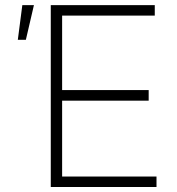

<svg xmlns="http://www.w3.org/2000/svg" viewBox="-20 -748 708 768"><path d="M183.1 0V-727.5H599.1V-685.5H228.5V-387.7H574.7V-345.2H228.5V-42H606V0ZM51.3 -588.9 69.3 -727.5H115.7L83.5 -588.9Z"/></svg>

Font: Inter 18pt ExtraLight
Style: Regular
Weight: 250
Designer: Rasmus Andersson
Foundry: rsms
Version: Version 4.001;git-66647c0bb